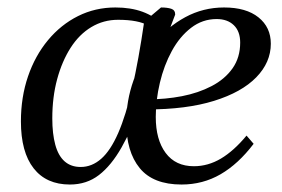

<svg xmlns="http://www.w3.org/2000/svg" viewBox="-20 -482 755 514"><path d="M167 12Q104 12 70 -31.5Q36 -75 36 -157Q36 -222 55 -277.5Q74 -333 108.5 -374.5Q143 -416 189 -439Q235 -462 289 -462Q330 -462 361.5 -450.5Q393 -439 420 -414L417 -386Q405 -397 378 -413Q351 -429 296 -429Q257 -429 224.5 -409.5Q192 -390 169 -354Q146 -318 133 -270Q120 -222 120 -165Q120 -124 128 -94.5Q136 -65 153 -50Q170 -35 196 -35Q226 -35 251 -57Q276 -79 296.5 -126Q317 -173 334 -247Q351 -321 366 -424L411 -462Q428 -462 438.5 -458.5Q449 -455 449 -443L358 -204Q333 -136 305.5 -87.5Q278 -39 245 -13.5Q212 12 167 12ZM466 12Q390 12 354 -32Q318 -76 318 -155Q318 -212 337.5 -267Q357 -322 392.5 -366Q428 -410 476 -436Q524 -462 580 -462Q639 -462 672 -435.5Q705 -409 705 -365Q705 -315 666 -275Q627 -235 553 -212Q479 -189 373 -189L375 -216Q423 -216 467 -224.5Q511 -233 546.5 -251.5Q582 -270 602.5 -299Q623 -328 623 -368Q623 -398 606 -414.5Q589 -431 560 -431Q522 -431 491.5 -407.5Q461 -384 440 -345.5Q419 -307 408 -260.5Q397 -214 397 -169Q397 -108 423.5 -72.5Q450 -37 499 -37Q537 -37 571.5 -57.5Q606 -78 640 -119L659 -97Q618 -43 570.5 -15.5Q523 12 466 12Z"/></svg>

Font: Petrona
Style: Italic
Weight: 400
Italic angle: -9°
Designer: Ringo R. Seeber
Foundry: Ringo R. Seeber
Version: Version 2.001; ttfautohint (v1.8.3)